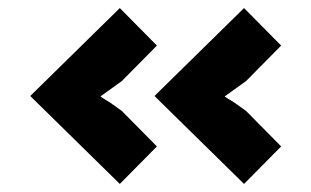

<svg xmlns="http://www.w3.org/2000/svg" viewBox="-20 -493 772 476"><path d="M677 -130 585 -37 363 -255 585 -473 677 -380 590 -292 537 -254Q542 -250 551.5 -244.5Q561 -239 569 -233Q579 -226 590 -218ZM369 -130 277 -37 55 -255 277 -473 369 -380 282 -292 229 -254Q234 -250 243.5 -244.5Q253 -239 261 -233Q271 -226 282 -218Z"/></svg>

Font: TypoPRO Sinkin Sans
Style: 600 SemiBold
Weight: 600
Designer: Keith Bates
Foundry: K-Type
Version: Sinkin Sans (version 1.0)  by Keith Bates   •   © 2014   www